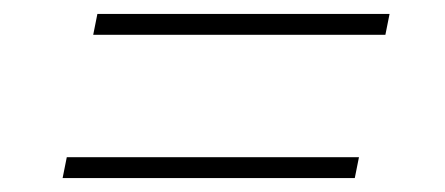

<svg xmlns="http://www.w3.org/2000/svg" viewBox="-20 -427 640 276"><path d="M114 -377 120 -407H540L534 -377ZM70 -171 76 -201H496L490 -171Z"/></svg>

Font: Geist Mono Thin
Style: Italic
Weight: 100
Italic angle: -12°
Monospace: yes
Designer: Basement.studio, Andrés Briganti, Mateo Zaragoza
Foundry: Basement.studio, Vercel, Andrés Briganti, Guido Ferreyra, Mateo Zaragoza
Version: Version 1.500; ttfautohint (v1.8.4.7-5d5b)